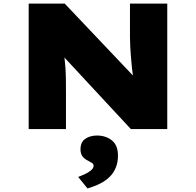

<svg xmlns="http://www.w3.org/2000/svg" viewBox="-20 -720 1093 1071"><path d="M140 0V-700H341L763 -255L725 -269Q719 -313 715.5 -346.5Q712 -380 710 -407.5Q708 -435 706.5 -460Q705 -485 705 -511.5Q705 -538 705 -570V-700H913V0H710L255 -490L328 -466Q332 -447 335 -429Q338 -411 340.5 -390Q343 -369 345 -342Q347 -315 347.5 -278Q348 -241 348 -191V0ZM468 331 416 267Q430 262 450 253Q470 244 486 231.5Q502 219 502 205Q502 195 494.5 190Q487 185 474 178Q451 167 440 152Q429 137 429 113Q429 73 455.5 54.5Q482 36 521 36Q570 36 604 63Q638 90 638 148Q638 184 626.5 213.5Q615 243 592.5 265.5Q570 288 538.5 304Q507 320 468 331Z"/></svg>

Font: Lexend Peta Black
Style: Regular
Weight: 900
Version: Version 1.007